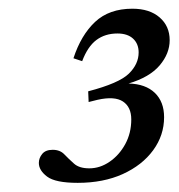

<svg xmlns="http://www.w3.org/2000/svg" viewBox="-20 -698 400 430"><path d="M178.5 -469.5 177.5 -493.5Q246.5 -511.5 268.5 -533Q290.5 -554.5 290.5 -580.5Q290.5 -600 278 -611.5Q265.5 -623 243 -623Q215.5 -623 196 -608.5Q176.5 -594 164 -561L144.5 -567.5Q161.5 -619.5 193 -649Q224.5 -678.5 276.5 -678.5Q315 -678.5 337.5 -659Q360 -639.5 360 -608Q360 -578 337.5 -551.5Q315 -525 268 -511Q306 -510 326.8 -490Q347.5 -470 347.5 -435.5Q347.5 -395 323 -361.5Q298.5 -328 255 -308.2Q211.5 -288.5 154 -288.5Q104 -288.5 85.5 -302.5Q67 -316.5 67 -333Q67 -344 74.5 -353.2Q82 -362.5 98 -362.5Q114.5 -362.5 124.2 -352.2Q134 -342 145.8 -331.5Q157.5 -321 180 -321Q204 -321 225.5 -335.8Q247 -350.5 260.5 -375.2Q274 -400 274 -430.5Q274 -458.5 255.2 -470.8Q236.5 -483 198.5 -474.5Z"/></svg>

Font: Newsreader Text Medium
Style: Italic
Weight: 500
Italic angle: -17°
Designer: Hugues Gentile
Foundry: Production Type
Version: Version 1.001